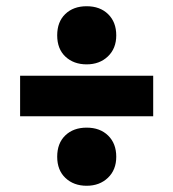

<svg xmlns="http://www.w3.org/2000/svg" viewBox="-20 -688 556 616"><path d="M258 -481.5Q216.5 -481.5 190 -506.2Q163.5 -531 163.5 -574.5Q163.5 -618 189.5 -643Q215.5 -668 258 -668Q301 -668 327 -642.5Q353 -617 353 -574.5Q353 -532.5 326.2 -507Q299.5 -481.5 258 -481.5ZM44.5 -315V-445H471.5V-315ZM258 -92Q216.5 -92 190 -117Q163.5 -142 163.5 -185Q163.5 -228.5 189.5 -253.5Q215.5 -278.5 258 -278.5Q301 -278.5 327 -253Q353 -227.5 353 -185Q353 -143 326.2 -117.5Q299.5 -92 258 -92Z"/></svg>

Font: Encode Sans Condensed ExtraBold
Style: Regular
Weight: 800
Width: 3
Designer: Multiple Designers
Foundry: Impallari Type
Version: Version 3.000; ttfautohint (v1.8.3) -l 8 -r 50 -G 200 -x 14 